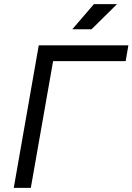

<svg xmlns="http://www.w3.org/2000/svg" viewBox="-20 -914 644 934"><path d="M46.9 0 168.5 -693.4H604.5L591.3 -616.7H238.3L129.9 0ZM331.5 -771.5 437 -894H549.3L425.3 -771.5Z"/></svg>

Font: Cascadia Code NF SemiLight
Style: Italic
Weight: 350
Italic angle: -10°
Monospace: yes
Designer: Aaron Bell
Foundry: Saja Typeworks
Version: Version 2404.023; ttfautohint (v1.8.4)